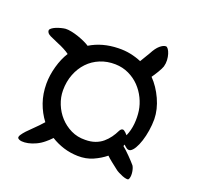

<svg xmlns="http://www.w3.org/2000/svg" viewBox="-123 -821 1013 977"><g transform="rotate(20 383.0 -333.0)"><path d="M581 -192Q595 -224 598.5 -260Q602 -296 597 -331Q592 -364 576.5 -396Q561 -428 536.5 -453.5Q512 -479 478.5 -495Q445 -511 405 -512Q361 -513 323 -497.5Q285 -482 257.5 -453Q230 -424 214.5 -384Q199 -344 199 -297Q199 -259 213.5 -223Q228 -187 253.5 -159Q279 -131 314 -114Q349 -97 391 -98Q421 -98 444.5 -106.5Q468 -115 485 -129.5Q502 -144 515 -162Q528 -180 537 -199Q544 -213 554 -213Q560 -213 569.5 -204Q579 -195 581 -192ZM550 -625Q566 -656 583.5 -671Q601 -686 615 -686Q621 -686 627.5 -677Q634 -668 638.5 -653.5Q643 -639 644 -621.5Q645 -604 640 -586Q638 -580 633.5 -571Q629 -562 623 -552Q617 -542 610.5 -532Q604 -522 599 -515Q636 -477 660.5 -423.5Q685 -370 686 -317Q686 -286 681 -254.5Q676 -223 667.5 -196.5Q659 -170 648 -151.5Q637 -133 625 -127Q614 -123 604.5 -130Q595 -137 588 -144L585 -135Q593 -129 604 -118.5Q615 -108 626 -97Q637 -86 646.5 -75.5Q656 -65 662 -58Q666 -52 669 -41.5Q672 -31 673 -20Q674 -9 672.5 0.5Q671 10 667 15Q664 18 654.5 16.5Q645 15 633.5 10.5Q622 6 610.5 0Q599 -6 592 -12Q574 -26 557.5 -39Q541 -52 530 -63Q502 -40 465 -23.5Q428 -7 383 -8Q342 -9 305.5 -20.5Q269 -32 237 -52Q229 -43 221 -36Q213 -29 206 -23Q187 -7 165.5 3Q144 13 124.5 17Q105 21 90 19.5Q75 18 68 10Q65 3 72.5 -8.5Q80 -20 92.5 -33.5Q105 -47 120.5 -61.5Q136 -76 148 -89L170 -113Q141 -151 124.5 -198Q108 -245 108 -300Q108 -345 121.5 -393.5Q135 -442 158 -478Q148 -486 128 -496.5Q108 -507 92 -513Q68 -523 47 -533Q26 -543 26 -558Q26 -564 34.5 -570.5Q43 -577 55 -582Q67 -587 80.5 -590.5Q94 -594 104 -595Q117 -596 137 -592Q157 -588 177 -581Q197 -574 214 -566Q231 -558 239 -552Q304 -592 391 -594Q426 -595 457.5 -588.5Q489 -582 517 -570Z"/></g></svg>

Font: BM YEONSUNG
Style: Regular
Weight: 400
Designer: Bongjin Kim; Myungsoo Han; Jaehyun Keum; Jihee Min; Dokyung Lee; Chorong Kim; Jooyeon Kang; Sang-a Kim;
Foundry: Sandoll Communications Inc.
Version: Version 1.000;PS 1;hotconv 16.6.51;makeotf.lib2.5.65220